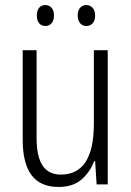

<svg xmlns="http://www.w3.org/2000/svg" viewBox="-20 -731 521 761"><path d="M407 -532V0H363L357 -92H353Q337 -49 303 -19.5Q269 10 213 10Q139 10 104.5 -37.5Q70 -85 70 -176V-532H125V-186Q125 -110 149 -74.5Q173 -39 221 -39Q352 -39 352 -240V-532ZM126 -670Q126 -689 135 -700Q144 -711 160 -711Q175 -711 184.5 -700Q194 -689 194 -670Q194 -650 184.5 -639Q175 -628 160 -628Q144 -628 135 -639Q126 -650 126 -670ZM288 -670Q288 -689 297.5 -700Q307 -711 322 -711Q337 -711 347 -700Q357 -689 357 -670Q357 -650 347.5 -639Q338 -628 322 -628Q307 -628 297.5 -639Q288 -650 288 -670Z"/></svg>

Font: Noto Sans Gurmukhi Condensed Light
Style: Regular
Weight: 300
Width: 3
Designer: Jelle Bosma - Monotype Design Team
Foundry: Monotype Imaging Inc.
Version: Version 2.004; ttfautohint (v1.8.4.7-5d5b)